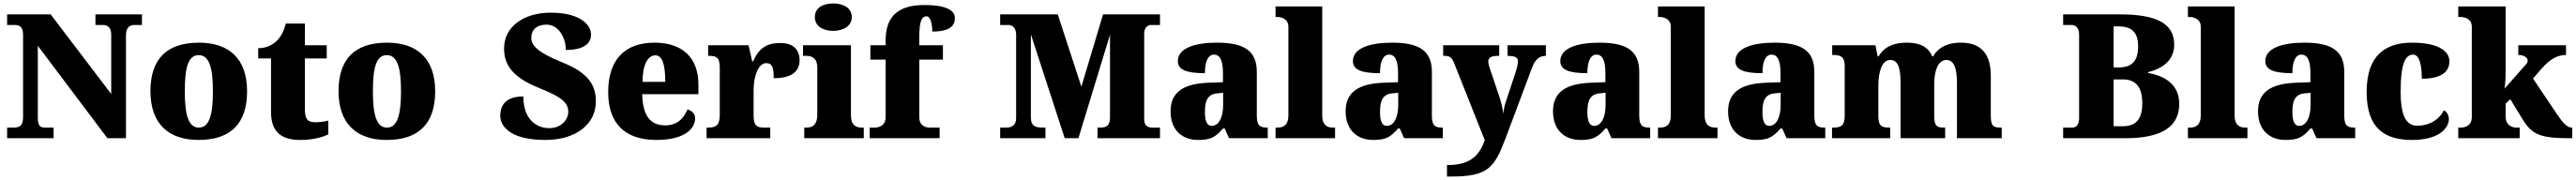

<svg xmlns="http://www.w3.org/2000/svg" viewBox="-20 -797 14845 1038"><path d="M21 0H289V-61H246C211 -61 198 -68 198 -121V-533L599 0H706V-593C706 -636 725 -653 755 -653H798V-714H530V-653H573C600 -653 621 -639 621 -597V-255L272 -714H21V-653H63C89 -653 113 -646 113 -597V-121C113 -68 90 -61 54 -61H21Z M1124 10C1308 10 1404 -83 1404 -271C1404 -459 1299 -551 1127 -551C943 -551 847 -459 847 -271C847 -83 952 10 1124 10ZM1126 -61C1066 -61 1045 -134 1045 -271C1045 -409 1065 -479 1125 -479C1185 -479 1207 -409 1207 -271C1207 -134 1186 -61 1126 -61Z M1710 10C1793 10 1848 -10 1872 -22V-102C1851 -96 1823 -92 1796 -92C1748 -92 1737 -116 1737 -170V-460H1863V-536H1737V-661H1627C1617 -620 1599 -587 1581 -568C1562 -547 1525 -519 1468 -519V-460H1542V-150C1542 -32 1607 10 1710 10Z M2208 10C2392 10 2488 -83 2488 -271C2488 -459 2383 -551 2211 -551C2027 -551 1931 -459 1931 -271C1931 -83 2036 10 2208 10ZM2210 -61C2150 -61 2129 -134 2129 -271C2129 -409 2149 -479 2209 -479C2269 -479 2291 -409 2291 -271C2291 -134 2270 -61 2210 -61Z M3123 10C3301 10 3414 -82 3414 -212C3414 -307 3371 -377 3219 -438C3070 -498 3042 -539 3042 -579C3042 -632 3081 -655 3130 -655C3201 -655 3241 -576 3241 -509C3348 -509 3386 -548 3386 -598C3386 -659 3316 -724 3154 -724C3002 -724 2885 -646 2885 -518C2885 -429 2927 -355 3079 -293C3187 -249 3255 -217 3255 -153C3255 -107 3215 -58 3145 -58C3075 -58 2996 -105 2996 -241C2929 -241 2863 -218 2863 -129C2863 -78 2908 10 3123 10Z M3764 10C3925 10 3986 -55 3986 -115C3986 -141 3967 -159 3942 -166C3920 -113 3882 -74 3814 -74C3728 -74 3684 -129 3681 -254H4005V-309C4005 -468 3909 -551 3752 -551C3582 -551 3485 -454 3485 -266C3485 -91 3575 10 3764 10ZM3814 -325H3683C3683 -425 3714 -478 3757 -478C3797 -478 3814 -424 3814 -325Z M4052 0H4419V-61H4384C4347 -61 4323 -69 4323 -128V-278C4323 -355 4349 -433 4396 -433C4433 -433 4439 -401 4439 -346C4528 -346 4588 -375 4588 -450C4588 -506 4556 -549 4478 -549C4400 -549 4354 -521 4320 -443H4315L4294 -536H4061V-475H4065C4109 -475 4128 -466 4128 -407V-133C4128 -70 4102 -61 4057 -61H4052Z M4782 -619C4839 -619 4889 -647 4889 -698C4889 -752 4839 -777 4782 -777C4722 -777 4676 -752 4676 -698C4676 -647 4722 -619 4782 -619ZM4615 0H4958V-61H4947C4910 -61 4884 -78 4884 -131V-536H4608V-475H4627C4663 -475 4690 -458 4690 -409V-135C4690 -79 4665 -61 4627 -61H4615Z M4992 0H5395V-61H5341C5318 -61 5278 -68 5278 -121V-453H5414V-536H5278V-588C5278 -679 5294 -703 5320 -703C5347 -703 5353 -642 5353 -615C5460 -615 5483 -653 5483 -693C5483 -726 5455 -768 5307 -768C5143 -768 5084 -691 5084 -563V-536H4996V-453H5084V-121C5084 -68 5038 -61 5021 -61H4992Z M5744 0H6005V-61H5996C5948 -61 5921 -68 5921 -121V-599L6116 0H6195L6377 -597V-122C6377 -77 6362 -61 6320 -61H6305V0H6665V-61H6622C6589 -61 6574 -78 6574 -108V-605C6574 -636 6594 -653 6612 -653H6665V-714H6337L6212 -297L6076 -714H5744V-653H5793C5814 -653 5836 -636 5836 -598V-116C5836 -77 5814 -61 5777 -61H5744Z M6884 10C6955 10 6983 -4 7028 -56H7038L7063 0H7286V-61H7282C7237 -61 7223 -77 7223 -131V-383C7223 -507 7146 -551 6993 -551C6870 -551 6768 -521 6768 -445C6768 -394 6818 -375 6924 -375C6924 -446 6944 -482 6976 -482C7011 -482 7028 -449 7028 -375V-323L6947 -320C6799 -315 6726 -265 6726 -155C6726 -43 6797 10 6884 10ZM6963 -71C6936 -71 6924 -99 6924 -152C6924 -220 6942 -255 6998 -259L7029 -262V-191C7029 -118 7003 -71 6963 -71Z M7331 0H7674V-61H7663C7626 -61 7600 -78 7600 -131V-760H7331V-699H7342C7358 -699 7405 -692 7405 -643V-131C7405 -78 7379 -61 7342 -61H7331Z M7893 10C7964 10 7992 -4 8037 -56H8047L8072 0H8295V-61H8291C8246 -61 8232 -77 8232 -131V-383C8232 -507 8155 -551 8002 -551C7879 -551 7777 -521 7777 -445C7777 -394 7827 -375 7933 -375C7933 -446 7953 -482 7985 -482C8020 -482 8037 -449 8037 -375V-323L7956 -320C7808 -315 7735 -265 7735 -155C7735 -43 7806 10 7893 10ZM7972 -71C7945 -71 7933 -99 7933 -152C7933 -220 7951 -255 8007 -259L8038 -262V-191C8038 -118 8012 -71 7972 -71Z M8319 155V221H8342C8554 221 8592 173 8658 -3L8809 -406C8826 -452 8849 -473 8885 -475H8889V-536H8668V-475H8673C8712 -473 8728 -467 8728 -442C8728 -429 8721 -399 8717 -388L8657 -207C8652 -192 8647 -171 8643 -142C8641 -166 8633 -204 8620 -242L8567 -399C8562 -413 8557 -429 8557 -442C8557 -464 8572 -475 8615 -475H8620V-536H8297V-475H8302C8332 -475 8346 -470 8361 -431L8537 12C8506 94 8461 155 8319 155Z M9088 10C9159 10 9187 -4 9232 -56H9242L9267 0H9490V-61H9486C9441 -61 9427 -77 9427 -131V-383C9427 -507 9350 -551 9197 -551C9074 -551 8972 -521 8972 -445C8972 -394 9022 -375 9128 -375C9128 -446 9148 -482 9180 -482C9215 -482 9232 -449 9232 -375V-323L9151 -320C9003 -315 8930 -265 8930 -155C8930 -43 9001 10 9088 10ZM9167 -71C9140 -71 9128 -99 9128 -152C9128 -220 9146 -255 9202 -259L9233 -262V-191C9233 -118 9207 -71 9167 -71Z M9535 0H9878V-61H9867C9830 -61 9804 -78 9804 -131V-760H9535V-699H9546C9562 -699 9609 -692 9609 -643V-131C9609 -78 9583 -61 9546 -61H9535Z M10097 10C10168 10 10196 -4 10241 -56H10251L10276 0H10499V-61H10495C10450 -61 10436 -77 10436 -131V-383C10436 -507 10359 -551 10206 -551C10083 -551 9981 -521 9981 -445C9981 -394 10031 -375 10137 -375C10137 -446 10157 -482 10189 -482C10224 -482 10241 -449 10241 -375V-323L10160 -320C10012 -315 9939 -265 9939 -155C9939 -43 10010 10 10097 10ZM10176 -71C10149 -71 10137 -99 10137 -152C10137 -220 10155 -255 10211 -259L10242 -262V-191C10242 -118 10216 -71 10176 -71Z M10538 0H10873V-61H10869C10825 -61 10805 -71 10805 -125V-301C10805 -380 10824 -451 10874 -451C10920 -451 10933 -402 10933 -317V0H11190V-61H11186C11141 -61 11127 -70 11127 -131V-312C11127 -387 11148 -451 11197 -451C11242 -451 11258 -402 11258 -317V0H11516V-61H11512C11467 -61 11453 -70 11453 -131V-360C11453 -494 11390 -551 11280 -551C11193 -551 11143 -514 11121 -472H11116C11093 -525 11046 -551 10971 -551C10874 -551 10832 -514 10806 -472H10801L10788 -536H10539V-480H10543C10587 -480 10611 -471 10611 -417V-128C10611 -70 10587 -61 10542 -61H10538Z M11870 0H12228C12438 0 12539 -66 12539 -198C12539 -303 12465 -358 12360 -376V-381C12440 -401 12510 -447 12510 -540C12510 -666 12400 -714 12198 -714H11870V-653H11919C11938 -653 11962 -641 11962 -598V-116C11962 -83 11950 -61 11922 -61H11870ZM12189 -408H12161V-645H12187C12260 -645 12302 -616 12302 -530C12302 -442 12264 -408 12189 -408ZM12213 -69H12161V-339H12215C12289 -339 12326 -295 12326 -201C12326 -103 12284 -69 12213 -69Z M12589 0H12932V-61H12921C12884 -61 12858 -78 12858 -131V-760H12589V-699H12600C12616 -699 12663 -692 12663 -643V-131C12663 -78 12637 -61 12600 -61H12589Z M13151 10C13222 10 13250 -4 13295 -56H13305L13330 0H13553V-61H13549C13504 -61 13490 -77 13490 -131V-383C13490 -507 13413 -551 13260 -551C13137 -551 13035 -521 13035 -445C13035 -394 13085 -375 13191 -375C13191 -446 13211 -482 13243 -482C13278 -482 13295 -449 13295 -375V-323L13214 -320C13066 -315 12993 -265 12993 -155C12993 -43 13064 10 13151 10ZM13230 -71C13203 -71 13191 -99 13191 -152C13191 -220 13209 -255 13265 -259L13296 -262V-191C13296 -118 13270 -71 13230 -71Z M13882 10C14033 10 14093 -57 14093 -110C14093 -128 14085 -150 14064 -161C14041 -112 13985 -72 13910 -72C13843 -72 13815 -138 13815 -268C13815 -433 13843 -482 13887 -482C13925 -482 13937 -416 13937 -343C14075 -343 14096 -403 14096 -444C14096 -496 14043 -551 13880 -551C13734 -551 13619 -484 13619 -267C13619 -55 13724 10 13882 10Z M14147 0H14501V-61H14482C14465 -61 14420 -69 14420 -125V-199L14447 -225L14519 -107C14573 -20 14621 0 14790 0H14804V-61H14800C14775 -61 14748 -90 14711 -146L14578 -344L14627 -401C14679 -460 14722 -480 14768 -480V-536H14493V-480C14526 -480 14547 -465 14547 -448C14547 -445 14547 -438 14541 -430L14414 -286C14417 -304 14420 -345 14420 -379V-760H14147V-699H14162C14178 -699 14225 -692 14225 -643V-121C14225 -68 14179 -61 14162 -61H14147Z"/></svg>

Font: Noto Serif Malayalam Black
Style: Regular
Weight: 900
Designer: Indian type Foundry, Jelle Bosma, Monotype Design Team
Foundry: Monotype Imaging Inc.
Version: Version 2.104